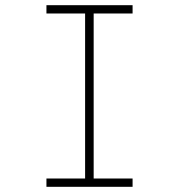

<svg xmlns="http://www.w3.org/2000/svg" viewBox="-20 -720 690 740"><path d="M159 0V-32H308V-668H159V-700H491V-668H341V-32H491V0Z"/></svg>

Font: Trispace Thin
Style: Regular
Weight: 100
Designer: Tyler Finck
Foundry: Etcetera Type Company
Version: Version 1.210